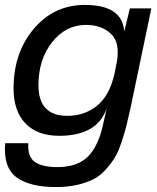

<svg xmlns="http://www.w3.org/2000/svg" viewBox="-21 -555 637 779"><path d="M508 -114Q498 -69 491 -41.5Q484 -14 471.5 23.5Q459 61 445 84Q431 107 408.5 132.5Q386 158 358.5 172Q331 186 292.5 195Q254 204 207 204Q100 204 46 164.5Q-8 125 0 26H94Q90 81 120.5 102Q151 123 211 123Q293 123 335.5 80.5Q378 38 397 -49L412 -116Q374 -4 219 -4Q131 -4 82.5 -54Q34 -104 34 -196Q34 -341 116 -438Q198 -535 323 -535Q476 -535 483 -427L506 -521H593ZM135 -209Q135 -85 252 -85Q321 -85 371.5 -125Q422 -165 443 -253L451 -294L453 -303Q467 -383 428.5 -418.5Q390 -454 328 -454Q246 -454 190.5 -384Q135 -314 135 -209Z"/></svg>

Font: Nacelle
Style: Italic
Weight: 400
Italic angle: -12°
Designer: Sora Sagano
Foundry: Sora Sagano
Version: Version 1.000;FEAKit 1.0